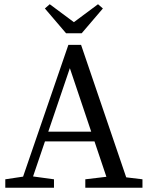

<svg xmlns="http://www.w3.org/2000/svg" viewBox="-20 -887 703 907"><path d="M5 0H235V-40L125 -55H105L5 -40V0ZM71 0H118L310 -565L500 0H593L363 -675H303L71 0ZM170 -219H472L456 -265H186L170 -219ZM383 0H653V-40L529 -55H509L383 -40V0ZM215 -867 192 -847 292 -730H366L466 -847L443 -867L287 -751H371L215 -867Z"/></svg>

Font: Source Serif Variable
Style: Regular
Weight: 389
Designer: Frank Grießhammer
Foundry: Adobe Systems Incorporated
Version: Version 3.001;hotconv 1.0.111;makeotfexe 2.5.65597